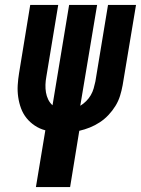

<svg xmlns="http://www.w3.org/2000/svg" viewBox="-20 -755 569 775"><path d="M125 0 163 -229Q140 -235 120.5 -248Q101 -261 87 -278.5Q73 -296 65 -317.5Q57 -339 53.5 -363Q50 -387 51.5 -411.5Q53 -436 57 -460L102 -735H215L167 -445Q164 -429 163.5 -413Q163 -397 165.5 -382Q168 -367 174.5 -353.5Q181 -340 192 -330L259 -735H372L304 -328Q317 -336 328 -347Q339 -358 346.5 -371Q354 -384 358 -398Q362 -412 365 -426L416 -735H529L475 -411Q471 -389 464.5 -368Q458 -347 446 -327.5Q434 -308 418 -291Q402 -274 383 -261.5Q364 -249 343 -240.5Q322 -232 300 -227L263 0Z"/></svg>

Font: Iosevka Curly Heavy Oblique
Style: Regular
Weight: 900
Italic angle: -9°
Monospace: yes
Designer: Belleve Invis
Foundry: Belleve Invis
Version: Version 11.1.0; ttfautohint (v1.8.3)